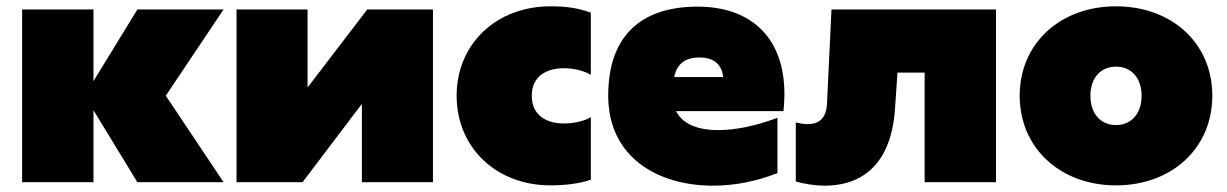

<svg xmlns="http://www.w3.org/2000/svg" viewBox="-20 -577 3884 608"><path d="M415 0H688L505 -274L688 -547H415L276 -320V-547H50V0H276V-228Z M729 0H938L1126 -248V0H1351V-547H1143L954 -300V-547H729Z M1723 10C1773 10 1816 4 1851 -8V-206C1831 -194 1798 -186 1766 -186C1715 -186 1664 -208 1664 -274C1664 -339 1715 -361 1766 -361C1799 -361 1831 -352 1851 -340V-537C1812 -551 1776 -557 1723 -557C1552 -557 1426 -438 1426 -274C1426 -109 1552 10 1723 10Z M2238 11C2306 11 2377 -3 2442 -29V-204C2370 -177 2306 -165 2254 -165C2187 -165 2140 -186 2121 -225H2461C2463 -244 2464 -262 2464 -279C2464 -462 2354 -556 2189 -556C2017 -556 1906 -470 1906 -274C1906 -79 2063 11 2238 11ZM2270 -333H2115C2124 -380 2157 -395 2194 -395C2233 -395 2265 -380 2270 -333Z M2908 0H3134V-547H2613L2599 -252C2597 -203 2575 -184 2537 -184C2526 -184 2514 -186 2500 -189V-2C2527 5 2559 11 2592 11C2691 11 2800 -38 2814 -230L2822 -347H2908Z M3514 10C3691 10 3819 -108 3819 -274C3819 -440 3691 -557 3514 -557C3338 -557 3209 -440 3209 -274C3209 -108 3338 10 3514 10ZM3514 -181C3469 -181 3433 -213 3433 -274C3433 -334 3469 -366 3514 -366C3559 -366 3595 -334 3595 -274C3595 -213 3559 -181 3514 -181Z"/></svg>

Font: Chess Sans Black
Style: Regular
Weight: 900
Designer: Wolf Bōese
Foundry: Wolf Bōese
Version: Version 7.223;Glyphs 3.3 (3306)